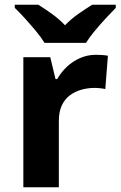

<svg xmlns="http://www.w3.org/2000/svg" viewBox="-20 -786 506 806"><path d="M383 -556Q394 -556 409 -555Q424 -554 433 -552L422 -412Q415 -414 401.5 -415.5Q388 -417 378 -417Q349 -417 322 -409.5Q295 -402 273.5 -386Q252 -370 239.5 -343.5Q227 -317 227 -278V0H78V-546H191L213 -454H220Q236 -482 260 -505Q284 -528 315.5 -542Q347 -556 383 -556ZM167 -606Q153 -629 130.5 -656Q108 -683 84.5 -709Q61 -735 42 -753V-766H141Q167 -750 197 -728.5Q227 -707 253 -680Q279 -707 310 -728.5Q341 -750 367 -766H466V-753Q448 -735 424 -709Q400 -683 377.5 -656Q355 -629 341 -606Z"/></svg>

Font: Noto Sans Myanmar
Style: Regular
Weight: 400
Designer: Monotype Design Team
Foundry: Monotype Imaging Inc.
Version: Version 2.107